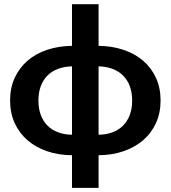

<svg xmlns="http://www.w3.org/2000/svg" viewBox="-20 -746 828 932"><path d="M29 0ZM458.5 -725.5V-523.5Q524.5 -522.5 579.8 -504Q635 -485.5 675 -451Q715 -416.5 737.2 -367.8Q759.5 -319 759.5 -258.5Q759.5 -197.5 737.2 -148.8Q715 -100 675 -65.5Q635 -31 579.8 -12Q524.5 7 458.5 7.5V166H329.5V7.5Q263.5 7 208.2 -12Q153 -31 113.2 -65.5Q73.5 -100 51.2 -148.8Q29 -197.5 29 -258.5Q29 -319 51.2 -367.8Q73.5 -416.5 113.2 -451Q153 -485.5 208.2 -504Q263.5 -522.5 329.5 -523.5V-725.5ZM166.5 -258Q166.5 -218.5 178 -188Q189.5 -157.5 210.5 -136.2Q231.5 -115 261.8 -103.8Q292 -92.5 329.5 -92V-424Q292 -423 261.8 -411.8Q231.5 -400.5 210.5 -379.5Q189.5 -358.5 178 -327.8Q166.5 -297 166.5 -258ZM621.5 -258Q621.5 -297 610 -327.8Q598.5 -358.5 577.2 -379.5Q556 -400.5 526 -411.8Q496 -423 458.5 -424V-92Q496 -92.5 526 -103.8Q556 -115 577.2 -136.2Q598.5 -157.5 610 -188Q621.5 -218.5 621.5 -258Z"/></svg>

Font: Lato Heavy
Style: Regular
Weight: 800
Designer: Lukasz Dziedzic
Foundry: tyPoland Lukasz Dziedzic
Version: Version 2.007; 2014-02-27